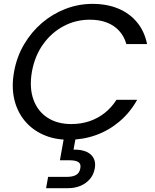

<svg xmlns="http://www.w3.org/2000/svg" viewBox="-20 -726 812 1006"><path d="M53.6 -349.5Q67.6 -428 105.9 -493.1Q144.1 -558.2 200 -606Q255.9 -653.7 323.8 -679.7Q391.7 -705.7 464.5 -705.7Q540.4 -705.7 599.6 -681.1Q658.7 -656.5 697.8 -609.5Q737 -562.5 750.5 -495.2H642.1Q630.6 -535.6 604.5 -564.3Q578.5 -592.9 540 -607.8Q501.5 -622.8 450.2 -622.8Q377.2 -622.8 313.8 -589.3Q250.4 -555.9 206.4 -494.8Q162.3 -433.8 147.1 -349.5Q132.9 -266.4 155.1 -204.6Q177.3 -142.9 228.9 -109.4Q280.4 -76 353.3 -76Q404.6 -76 448.7 -90.9Q492.8 -105.8 528.9 -134.4Q564.9 -163.1 590.4 -203.2H698.8Q661.5 -136.2 605.7 -89.2Q549.9 -42.2 482.4 -18Q414.9 6.2 339 6.2Q266.2 6.2 207.5 -19.8Q148.7 -45.8 109.3 -93.4Q69.9 -141 54.7 -206.1Q39.6 -271.2 53.6 -349.5ZM377 -7 365.3 58Q394.3 57.5 416.8 63.6Q439.3 69.6 454 82.3Q468.8 95.1 474.9 113.6Q481 132.1 476.5 156.7Q471 188.5 451.4 211.7Q431.7 235 402.1 247.5Q372.4 260 336.6 260H221.5L232.1 200.8H329.1Q361 200.8 378.7 190.6Q396.4 180.4 400.6 156.7Q405.6 133.2 391 123.5Q376.4 113.8 344.5 113.8H293.9L315.5 -7Z"/></svg>

Font: Poppins Variable
Style: Italic
Weight: 100
Italic angle: -10°
Designer: Jonny Pinhorn
Foundry: Indian Type Foundry
Version: Version 6.000